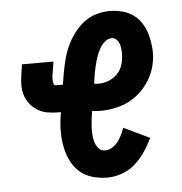

<svg xmlns="http://www.w3.org/2000/svg" viewBox="-44 -570 588 621"><g transform="rotate(-5 250.0 -260.0)"><path d="M281 8Q254 8 229.5 0.5Q205 -7 187.5 -24Q170 -41 160 -64Q150 -87 146 -112Q142 -137 143 -163.5Q144 -190 149 -216H140Q122 -216 105 -219Q88 -222 74 -230.5Q60 -239 49.5 -252Q39 -265 34 -280.5Q29 -296 29 -313.5Q29 -331 32 -349L37 -381H139L134 -349Q133 -345 132.5 -340.5Q132 -336 131.5 -332Q131 -328 131 -324Q131 -320 131.5 -316Q132 -312 133.5 -308Q135 -304 140 -304H163L169 -341Q173 -363 178.5 -384.5Q184 -406 193.5 -427Q203 -448 217 -467Q231 -486 249.5 -500.5Q268 -515 290 -521.5Q312 -528 333 -528Q355 -528 376 -522.5Q397 -517 413 -504.5Q429 -492 439.5 -474Q450 -456 455 -436Q460 -416 461.5 -394.5Q463 -373 459 -351Q454 -321 437 -293Q420 -265 394.5 -245.5Q369 -226 338.5 -217.5Q308 -209 278 -209Q271 -209 263.5 -209.5Q256 -210 249 -211V-207Q247 -195 245.5 -182Q244 -169 243.5 -157Q243 -145 244 -132.5Q245 -120 248.5 -109Q252 -98 260 -89Q268 -80 281 -80Q292 -80 303.5 -87Q315 -94 322.5 -104Q330 -114 335.5 -125Q341 -136 345 -148L429 -108Q419 -86 404.5 -64.5Q390 -43 371 -26Q352 -9 328 -0.5Q304 8 281 8ZM278 -297Q292 -297 306 -301.5Q320 -306 332 -315.5Q344 -325 351 -338Q358 -351 360 -365Q362 -377 362 -388.5Q362 -400 360 -411Q358 -422 351 -431Q344 -440 333 -440Q322 -440 312 -432Q302 -424 296 -414Q290 -404 285.5 -393Q281 -382 278 -371Q275 -360 272.5 -349Q270 -338 268 -327L264 -298Q267 -298 270.5 -297.5Q274 -297 278 -297Z"/></g></svg>

Font: Iosevka SS04 Semibold
Style: Italic
Weight: 600
Italic angle: -9°
Monospace: yes
Designer: Belleve Invis
Foundry: Belleve Invis
Version: Version 19.0.0; ttfautohint (v1.8.4)